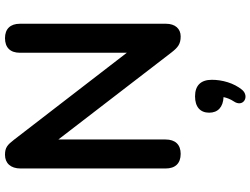

<svg xmlns="http://www.w3.org/2000/svg" viewBox="-140 -614 1027 788"><g transform="rotate(-90 374.0 -219.5)"><path d="M137 8C175 8 196 -14 196 -54V-494L553 -30C574 -3 588 8 619 8C651 8 671 -15 671 -52V-652C671 -691 650 -713 612 -713C573 -713 552 -691 552 -652V-213L195 -676C174 -703 163 -713 133 -713C99 -713 77 -690 77 -649V-54C77 -14 98 8 137 8ZM400 260C428 226 441 178 441 136C441 90 417 67 373 67C330 67 306 88 306 125C306 161 329 182 370 184C367 198 361 213 353 225C325 265 373 292 400 260Z"/></g></svg>

Font: Nunito
Style: Bold
Weight: 700
Designer: Vernon Adams
Foundry: Vernon Adams
Version: Version 3.602